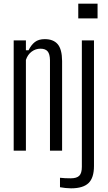

<svg xmlns="http://www.w3.org/2000/svg" viewBox="-20 -820 586 1045"><path d="M54.5 0V-600H121V-546.5H135.5Q149.5 -575.5 169.8 -591.2Q190 -607 223.5 -607Q270.5 -607 294 -579.5Q317.5 -552 318 -488V0H252V-492.5Q251.5 -526 239.2 -540.5Q227 -555 200 -555Q174 -555 152.5 -539.2Q131 -523.5 121 -494V0ZM406 -720V-800H511V-720ZM366.5 205Q353.5 205 336 203.2Q318.5 201.5 306.5 199V147.5Q318 149 334 149.8Q350 150.5 365 150.5Q397.5 150.5 411.5 136.5Q425.5 122.5 425.5 88V-600H491.5V83.5Q491.5 148 461.8 176.5Q432 205 366.5 205Z"/></svg>

Font: Big Shoulders Display Thin
Style: Regular
Weight: 400
Version: Version 2.002